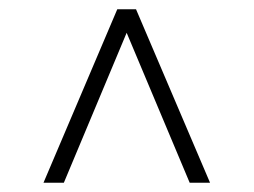

<svg xmlns="http://www.w3.org/2000/svg" viewBox="-20 -695 548 415"><path d="M251.5 -629.5H256L118 -300H74L233.5 -675H274L434 -300H390Z"/></svg>

Font: Newsreader 24pt
Style: Regular
Weight: 400
Designer: Hugues Gentile
Foundry: Production Type
Version: Version 1.003